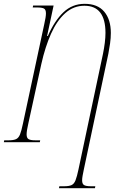

<svg xmlns="http://www.w3.org/2000/svg" viewBox="-39 -743 636 1003"><path d="M269 240 271 230H296Q321 230 334.5 224Q348 218 355.5 199Q363 180 371 142L499 -462Q505 -491 508.5 -519.5Q512 -548 512 -571Q512 -713 402 -713Q345 -713 301.5 -674Q258 -635 227.5 -566.5Q197 -498 177 -409L109 -98Q100 -59 100 -41Q100 -22 110.5 -16Q121 -10 146 -10H171L169 0H-19L-17 -10H6Q31 -10 44.5 -16Q58 -22 65.5 -40.5Q73 -59 81 -98L192 -616Q201 -655 201 -673Q201 -693 190.5 -698.5Q180 -704 155 -704H132L134 -714H241L207 -555H211Q246 -635 292.5 -679Q339 -723 403 -723Q471 -723 505.5 -682Q540 -641 540 -571Q540 -544 536 -516Q532 -488 527 -462L399 142Q395 161 392.5 175Q390 189 390 199Q390 218 400.5 224Q411 230 436 230H459L457 240Z"/></svg>

Font: Noto Serif Display ExtraCondensed Thin
Style: Italic
Weight: 100
Width: 2
Italic angle: -12°
Designer: Monotype Design Team
Foundry: Monotype Imaging Inc.
Version: Version 2.009